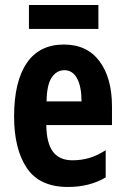

<svg xmlns="http://www.w3.org/2000/svg" viewBox="-20 -733 497 763"><path d="M234 -556Q326 -556 375.5 -489.5Q425 -423 425 -310V-236H164Q165 -164 190.5 -130Q216 -96 268 -96Q303 -96 334 -105Q365 -114 400 -136V-28Q336 10 250 10Q137 10 86.5 -65.5Q36 -141 36 -270Q36 -408 86 -482Q136 -556 234 -556ZM236 -454Q205 -454 185.5 -425Q166 -396 165 -330H304Q304 -388 286.5 -421Q269 -454 236 -454ZM371 -713V-618H95V-713Z"/></svg>

Font: Noto Sans Khmer UI ExtraCondensed
Style: Bold
Weight: 700
Width: 2
Designer: Danh Hong and the Monotype Design Team
Foundry: Monotype Imaging Inc.
Version: Version 2.002; ttfautohint (v1.8.4.7-5d5b)